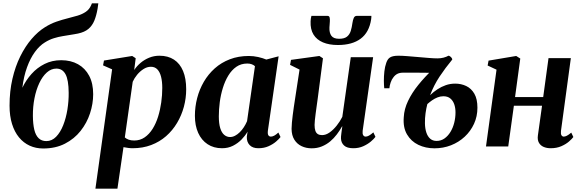

<svg xmlns="http://www.w3.org/2000/svg" viewBox="-20 -882 3500 1156"><path d="M572 -862 567.5 -829.5Q560.5 -788.5 548 -758Q535.5 -727.5 512.5 -708Q489.5 -688.5 449.5 -680Q439.5 -678 427.8 -676Q416 -674 403.5 -672Q383.5 -668.5 358 -664.5Q332.5 -660.5 304.8 -652Q277 -643.5 250 -626.5Q218.5 -607.5 190.5 -569.5Q162.5 -531.5 142.8 -477Q123 -422.5 114.5 -353.5Q136 -399 169.8 -436.8Q203.5 -474.5 248.5 -497Q293.5 -519.5 348.5 -519.5Q406.5 -519.5 449.8 -495.2Q493 -471 517 -425.5Q541 -380 541 -315Q541 -257.5 522 -199.5Q503 -141.5 465.2 -93.8Q427.5 -46 371 -17Q314.5 12 240 12Q195.5 12 158.5 -5Q121.5 -22 94.5 -54.8Q67.5 -87.5 52.5 -135.5Q37.5 -183.5 37.5 -246Q37.5 -332.5 54.8 -407.2Q72 -482 102 -542.5Q132 -603 170.2 -647.5Q208.5 -692 250.5 -718Q285 -739.5 319.5 -751.5Q354 -763.5 386.8 -771.5Q419.5 -779.5 447.5 -788Q475.5 -796.5 496.5 -810.8Q517.5 -825 528.5 -850L533.5 -862ZM319.5 -469Q288 -469 261.8 -445.5Q235.5 -422 216.5 -381.5Q197.5 -341 187.5 -290Q177.5 -239 178 -184Q178.5 -135 186.5 -101.2Q194.5 -67.5 212.5 -50Q230.5 -32.5 259 -32.5Q292.5 -32.5 318 -58.8Q343.5 -85 360.5 -128Q377.5 -171 385.8 -222.2Q394 -273.5 393.5 -323.5Q393 -401 374.5 -435Q356 -469 319.5 -469Z M554.5 254 655 -464.5 600.5 -488.5 606 -517.5 776 -545 797 -531.5 788 -460.5Q803.5 -484 826.5 -503.5Q849.5 -523 878.5 -534.8Q907.5 -546.5 940 -546.5Q991.5 -546.5 1027.5 -523Q1063.5 -499.5 1082.2 -454.5Q1101 -409.5 1101 -344.5Q1101 -290.5 1087 -238.8Q1073 -187 1046 -141.8Q1019 -96.5 980 -62.2Q941 -28 890.2 -8.8Q839.5 10.5 778.5 10.5Q765 10.5 750.8 8.5Q736.5 6.5 723.5 4L687 254ZM731.5 -54.5Q741 -46 755 -41Q769 -36 788 -36Q823.5 -36 851 -55Q878.5 -74 898.8 -106.2Q919 -138.5 931.8 -179.5Q944.5 -220.5 950.8 -265.2Q957 -310 957 -352.5Q957 -391 949.8 -419.8Q942.5 -448.5 927.5 -464.2Q912.5 -480 888.5 -480Q865.5 -480 844 -466.2Q822.5 -452.5 805.5 -431.8Q788.5 -411 779 -389.5Z M1593 -96Q1590.5 -75.5 1595.8 -67.5Q1601 -59.5 1611 -59.5Q1620 -59.5 1631 -65.2Q1642 -71 1656 -84L1669 -57Q1660.5 -45.5 1642 -29.5Q1623.5 -13.5 1596.5 -1.5Q1569.5 10.5 1535.5 10.5Q1501 10.5 1483 -8.5Q1465 -27.5 1466 -58.5L1470.5 -89.5Q1457 -65.5 1434.8 -42.5Q1412.5 -19.5 1383 -4.5Q1353.5 10.5 1317 10.5Q1266.5 10.5 1229.8 -13.8Q1193 -38 1173.2 -82Q1153.5 -126 1153.5 -184.5Q1153.5 -239 1167 -291.2Q1180.5 -343.5 1207.2 -389.5Q1234 -435.5 1273.2 -470.5Q1312.5 -505.5 1364 -525.2Q1415.5 -545 1478 -545Q1506 -545 1534 -538.8Q1562 -532.5 1583.5 -523.5L1657.5 -543ZM1515 -483.5Q1507.5 -490.5 1496 -495Q1484.5 -499.5 1469 -499.5Q1431.5 -499.5 1403.2 -480Q1375 -460.5 1354.8 -427.2Q1334.5 -394 1321.8 -352.5Q1309 -311 1303.2 -266.8Q1297.5 -222.5 1297.5 -181.5Q1297.5 -138 1306 -110.5Q1314.5 -83 1330 -70Q1345.5 -57 1365 -57Q1380.5 -57 1395.2 -64.8Q1410 -72.5 1423.5 -85.8Q1437 -99 1448.2 -116.2Q1459.5 -133.5 1467.5 -152.5Z M1856.5 11Q1823.5 11 1796.2 -1.8Q1769 -14.5 1752.5 -40.5Q1736 -66.5 1735.5 -106Q1735.5 -122 1737.5 -143.5Q1739.5 -165 1742.5 -189.2Q1745.5 -213.5 1749 -237Q1752.5 -260.5 1755.5 -280L1783.5 -463L1726.5 -491.5L1732 -521.5L1903 -545L1924.5 -531L1892.5 -285.5Q1889.5 -265.5 1886.5 -242.5Q1883.5 -219.5 1880.5 -198Q1877.5 -176.5 1875.8 -158.8Q1874 -141 1874 -130Q1874 -108 1878.8 -94.5Q1883.5 -81 1893.5 -74.8Q1903.5 -68.5 1919 -68.5Q1942 -68.5 1964.5 -84.5Q1987 -100.5 2007 -125.5Q2027 -150.5 2041 -178.5L2092 -537.5H2226.5L2163.5 -94.5Q2161.5 -76.5 2166.8 -68Q2172 -59.5 2181.5 -59.5Q2190.5 -59.5 2201.5 -65.5Q2212.5 -71.5 2228 -85L2240.5 -58Q2231.5 -45.5 2212.5 -29.5Q2193.5 -13.5 2166.8 -1.5Q2140 10.5 2107 10.5Q2069.5 10.5 2051.8 -5.8Q2034 -22 2033 -48Q2032.5 -52 2033.2 -60Q2034 -68 2035.2 -78.5Q2036.5 -89 2038 -100Q2039.5 -111 2041 -120.5L2039.5 -121Q2026 -96.5 2008 -72.8Q1990 -49 1967.5 -30.2Q1945 -11.5 1917.2 -0.2Q1889.5 11 1856.5 11ZM1951 -786.5Q1962 -786.5 1964.5 -777.2Q1967 -768 1966 -753.5Q1966 -745 1964.8 -734.8Q1963.5 -724.5 1963.5 -716.5Q1962 -685 1975 -666.8Q1988 -648.5 2021.5 -648.5Q2053 -648.5 2069 -661.2Q2085 -674 2091.8 -695.8Q2098.5 -717.5 2102 -744Q2104.5 -761.5 2110 -774Q2115.5 -786.5 2128.5 -786.5H2216Q2216 -782 2215.8 -777.2Q2215.5 -772.5 2214.5 -765Q2202.5 -687 2151.5 -649Q2100.5 -611 2014.5 -611Q1962 -611 1924.5 -626.8Q1887 -642.5 1867.5 -674Q1848 -705.5 1850 -753.5Q1850.5 -762 1851.5 -770.2Q1852.5 -778.5 1855 -786.5Z M2324.5 -350.5H2293.5Q2291.5 -367.5 2291.2 -395Q2291 -422.5 2294.2 -451.8Q2297.5 -481 2305.8 -504.2Q2314 -527.5 2328 -536Q2334.5 -540.5 2347 -543.5Q2359.5 -546.5 2379 -546.5Q2401 -546.5 2432.2 -544Q2463.5 -541.5 2497.8 -538.5Q2532 -535.5 2562.8 -533Q2593.5 -530.5 2614 -530.5Q2633.5 -530.5 2650.8 -535Q2668 -539.5 2680 -546.5Q2683.5 -547 2689 -543.2Q2694.5 -539.5 2698.8 -534Q2703 -528.5 2703 -523.5Q2660.5 -472 2626.8 -421.2Q2593 -370.5 2569.5 -309Q2590.5 -329 2614 -344.5Q2637.5 -360 2664 -369.2Q2690.5 -378.5 2720.5 -378.5Q2757 -378.5 2787.2 -364Q2817.5 -349.5 2836 -317.8Q2854.5 -286 2854.5 -233.5Q2854.5 -181 2834 -136.5Q2813.5 -92 2777.8 -58.8Q2742 -25.5 2695.2 -7.2Q2648.5 11 2596 11Q2542.5 11 2498.8 -10Q2455 -31 2430.5 -72.8Q2406 -114.5 2411 -176.5Q2413.5 -225.5 2436.8 -274.2Q2460 -323 2498.8 -371Q2537.5 -419 2586 -465L2576 -443.5Q2568.5 -443.5 2553.2 -443.8Q2538 -444 2518 -444.2Q2498 -444.5 2477.2 -444.5Q2456.5 -444.5 2438 -444.5Q2419.5 -444.5 2407.5 -444.5Q2386.5 -444.5 2372.8 -437.5Q2359 -430.5 2349 -417Q2338.5 -404.5 2332 -385.2Q2325.5 -366 2324.5 -350.5ZM2608.5 -33.5Q2635 -33.5 2656 -48.2Q2677 -63 2692 -87.5Q2707 -112 2714.8 -142.8Q2722.5 -173.5 2722.5 -205Q2722.5 -232.5 2714.8 -254.5Q2707 -276.5 2691 -289.5Q2675 -302.5 2649.5 -302.5Q2631.5 -302.5 2614 -295.5Q2596.5 -288.5 2581.2 -277.8Q2566 -267 2553 -255.5Q2546.5 -231 2542.2 -200.8Q2538 -170.5 2538.5 -140Q2539 -108 2547 -84Q2555 -60 2570.2 -46.8Q2585.5 -33.5 2608.5 -33.5Z M3357.5 -93.5Q3355.5 -75 3360.8 -67.2Q3366 -59.5 3374 -59.5Q3382.5 -59.5 3393 -64.8Q3403.5 -70 3419.5 -83.5L3432 -57Q3424 -46 3405.8 -30Q3387.5 -14 3359.8 -1.8Q3332 10.5 3295 10.5Q3272 10.5 3253.2 2.5Q3234.5 -5.5 3224.8 -22.5Q3215 -39.5 3218.5 -66L3243.5 -245.5H3074L3040 0H2906L2969.5 -462.5L2916 -487.5L2921.5 -517L3088 -545L3112.5 -529.5L3081 -297.5H3250.5L3282.5 -532H3417Z"/></svg>

Font: Merriweather 72pt
Style: Bold Italic
Weight: 700
Italic angle: -7.8°
Version: Version 2.101